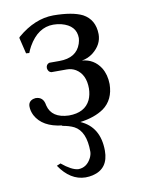

<svg xmlns="http://www.w3.org/2000/svg" viewBox="-78 -494 579 781"><g transform="rotate(-10 211.0 -103.0)"><path d="M105 166 121.1 159.2Q161.1 192.4 188 194.8Q224.1 194.8 242.7 157.7Q249 144 249 132.8Q249 48.8 202.6 24.4Q183.1 14.6 153.8 9.8L155.3 8.3Q74.2 -1 46.4 -53.7Q37.1 -72.3 37.1 -90.8Q37.1 -111.3 57.1 -118.2Q62.5 -119.6 66.9 -120.1Q99.1 -120.1 104.5 -85.4Q105 -83.5 105 -83Q118.2 -29.3 189 -26.9Q255.4 -26.9 278.3 -74.7Q287.6 -95.2 288.1 -121.1Q288.1 -179.2 249.5 -203.1Q232.9 -212.9 212.9 -212.9H148.9Q136.2 -215.8 133.8 -231.9Q133.8 -246.6 146 -251.5Q147.9 -252 148.9 -252H189Q260.3 -252 278.8 -307.6Q282.7 -319.8 283.2 -330.1Q283.2 -382.3 223.1 -397.9Q206.5 -401.9 189.9 -401.9Q126.5 -401.9 86.4 -331.5Q79.1 -318.4 74.2 -305.2L61 -306.2L44.9 -373L47.9 -377Q119.6 -438.5 196.8 -439Q275.9 -438.5 316.9 -418Q364.3 -392.1 365.2 -332Q365.2 -289.1 326.7 -258.3Q305.2 -241.7 279.8 -237.8Q329.1 -233.9 356 -191.9Q373.5 -163.1 374 -124Q373 -59.6 328.1 -26.9Q290 -0.5 230 7.3Q307.6 41 308.1 139.2Q308.1 213.9 242.2 229.5Q227.5 232.9 211.9 232.9Q149.4 231.9 105 166Z"/></g></svg>

Font: Linux Biolinum O
Style: Regular
Weight: 400
Designer: Philipp H. Poll
Foundry: Philipp H. Poll
Version: Version 1.0.4